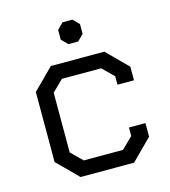

<svg xmlns="http://www.w3.org/2000/svg" viewBox="-102 -750 738 832"><g transform="rotate(-15 267.0 -334.0)"><path d="M65 -92V-406L157 -498H397L489 -406V-345H415V-383L365 -432H189L139 -383V-115L189 -66H365L415 -115V-153H489V-92L397 0H157ZM228 -597V-641L255 -668H299L326 -641V-597L299 -570H255Z"/></g></svg>

Font: Chakra Petch
Style: Regular
Weight: 400
Designer: Katatrad Aksorn Co.,Ltd.
Foundry: Cadson Demak Co.,Ltd.
Version: Version 1.000; ttfautohint (v1.6)